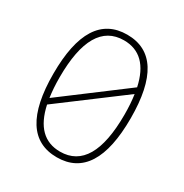

<svg xmlns="http://www.w3.org/2000/svg" viewBox="-186 -959 1073 1118"><g transform="rotate(30 350.0 -400.0)"><path d="M350 12Q90 12 90 -400Q90 -812 350 -812Q610 -812 610 -400Q610 12 350 12ZM132 -400Q132 -326 141 -266L552 -575Q509 -774 350 -774Q132 -774 132 -400ZM350 -26Q568 -26 568 -400Q568 -475 559 -534L148 -226Q191 -26 350 -26Z"/></g></svg>

Font: Martian Mono Thin
Style: Regular
Weight: 100
Monospace: yes
Designer: Roman Shamin
Foundry: Evil Martians
Version: Version 1.000; ttfautohint (v1.8.4.7-5d5b)